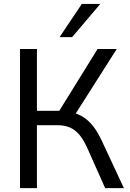

<svg xmlns="http://www.w3.org/2000/svg" viewBox="-20 -972 672 992"><path d="M83.3 -718.8H170.8V-399.4H299.4L276.2 -383.3L484.1 -718.8H583.1L361.1 -369.5L327.9 -396Q387.1 -388.4 429.4 -353Q471.8 -317.5 503.2 -250.5L620.1 0H523.3L429.7 -210.1Q401.6 -272 366.3 -298.5Q330.9 -325 277.2 -325H170.8V0H83.3ZM402.8 -951.8H498.4L352.8 -780.3H288Z"/></svg>

Font: Min Sans VF VF
Style: Regular
Weight: 400
Designer: Jinseong-Kim, NotoSansCJK, Nunito
Foundry: Jinseong-Kim
Version: Version 1.420;Glyphs 3.1.2 (3151)